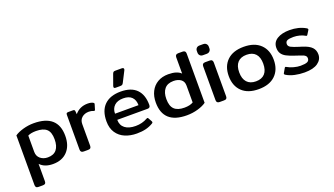

<svg xmlns="http://www.w3.org/2000/svg" viewBox="-77 -1356 3781 2175"><g transform="rotate(-20 1813.5 -268.0)"><path d="M59 166V-432Q97 -459 160.5 -477Q224 -495 288 -495Q578 -495 578 -239Q578 -121 514.5 -53Q451 15 340 15Q239 15 185 -43V166Q185 185 176.5 193.5Q168 202 147 202H96Q76 202 67.5 193Q59 184 59 166ZM451 -243Q451 -330 410 -366.5Q369 -403 284 -403Q221 -403 185 -384V-187Q185 -136 221 -106Q257 -76 310 -76Q381 -76 416 -119Q451 -162 451 -243Z M676 -36V-453Q676 -468 681 -474Q686 -480 702 -480H759Q770 -480 775 -475.5Q780 -471 781 -460L784 -424Q843 -495 939 -495Q983 -495 1006 -480Q1012 -476 1013.5 -471.5Q1015 -467 1013 -461L995 -401Q992 -391 984 -391L976 -393Q952 -404 921 -404Q870 -404 837 -375.5Q804 -347 804 -298V-36Q804 -18 795.5 -9Q787 0 766 0H714Q694 0 685 -9Q676 -18 676 -36Z M1279 -571Q1279 -579 1281 -583L1328 -714Q1334 -728 1340.5 -733Q1347 -738 1365 -738H1439Q1464 -738 1464 -721Q1464 -714 1460 -706L1394 -577Q1387 -564 1379 -559.5Q1371 -555 1352 -555H1300Q1279 -555 1279 -571ZM1072 -232Q1072 -361 1141 -428Q1210 -495 1337 -495Q1463 -495 1527.5 -430Q1592 -365 1592 -242Q1592 -207 1560 -207H1193Q1193 -141 1239 -105.5Q1285 -70 1367 -70Q1446 -70 1509 -106Q1516 -110 1520 -110Q1527 -110 1531 -101L1555 -58Q1558 -52 1558 -47Q1558 -40 1549 -34Q1508 -9 1460.5 3Q1413 15 1351 15Q1273 15 1210 -11.5Q1147 -38 1109.5 -93.5Q1072 -149 1072 -232ZM1476 -281Q1476 -343 1441.5 -378Q1407 -413 1338 -413Q1268 -413 1230.5 -377Q1193 -341 1193 -281Z M1670 -241Q1670 -316 1699 -373.5Q1728 -431 1782.5 -463Q1837 -495 1911 -495Q2016 -495 2063 -448V-643Q2063 -662 2072 -671Q2081 -680 2101 -680H2151Q2171 -680 2180 -671Q2189 -662 2189 -643V-50Q2151 -22 2087 -3.5Q2023 15 1954 15Q1670 15 1670 -241ZM2063 -100V-304Q2063 -353 2029 -378Q1995 -403 1941 -403Q1868 -403 1832 -359Q1796 -315 1796 -238Q1796 -152 1836 -114Q1876 -76 1957 -76Q2024 -76 2063 -100Z M2307 -611V-632Q2307 -652 2320 -666Q2333 -680 2357 -680H2400Q2424 -680 2437.5 -666Q2451 -652 2451 -632V-611Q2451 -591 2437.5 -577Q2424 -563 2400 -563H2357Q2333 -563 2320 -577Q2307 -591 2307 -611ZM2315 -36V-443Q2315 -462 2324 -471Q2333 -480 2353 -480H2405Q2425 -480 2434 -471Q2443 -462 2443 -443V-36Q2443 -18 2434.5 -9Q2426 0 2405 0H2353Q2333 0 2324 -9Q2315 -18 2315 -36Z M2549 -240Q2549 -358 2619.5 -426.5Q2690 -495 2820 -495Q2950 -495 3021 -426.5Q3092 -358 3092 -240Q3092 -122 3021 -53.5Q2950 15 2820 15Q2690 15 2619.5 -53.5Q2549 -122 2549 -240ZM2965 -240Q2965 -318 2928 -358.5Q2891 -399 2820 -399Q2750 -399 2712.5 -358.5Q2675 -318 2675 -240Q2675 -162 2712.5 -120.5Q2750 -79 2820 -79Q2891 -79 2928 -120Q2965 -161 2965 -240Z M3158 -35Q3145 -42 3145 -50Q3145 -56 3149 -61L3177 -110Q3182 -119 3187 -119Q3192 -119 3200 -114Q3230 -96 3274 -84Q3318 -72 3355 -72Q3412 -72 3436.5 -83.5Q3461 -95 3461 -125Q3461 -142 3451.5 -152.5Q3442 -163 3423 -171Q3404 -179 3360 -193Q3360 -193 3327 -204Q3270 -223 3236 -241Q3202 -259 3183.5 -286.5Q3165 -314 3165 -356Q3165 -424 3222.5 -459.5Q3280 -495 3372 -495Q3484 -495 3565 -447Q3578 -440 3578 -432Q3578 -427 3573 -419L3546 -376Q3540 -367 3536 -367Q3532 -367 3524 -372Q3498 -388 3461.5 -397.5Q3425 -407 3388 -407Q3338 -407 3314.5 -396.5Q3291 -386 3291 -356Q3291 -330 3318.5 -315Q3346 -300 3414 -279L3447 -269Q3525 -244 3556.5 -210Q3588 -176 3588 -125Q3588 -63 3533.5 -24Q3479 15 3373 15Q3313 15 3256 2.5Q3199 -10 3158 -35Z"/></g></svg>

Font: Mitr
Style: Regular
Weight: 400
Designer: Thanarat Vachiruckul
Foundry: Cadson Demak
Version: Version 1.002